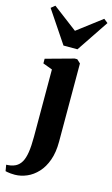

<svg xmlns="http://www.w3.org/2000/svg" viewBox="-198 -857 675 1155"><g transform="rotate(15 140.0 -280.0)"><path d="M22.5 242.5Q8.5 242.5 -3.2 241.5Q-15 240.5 -24 238.8Q-33 237 -37 236L-43.5 197.5Q-33 197.5 -17 195Q-1 192.5 14 185Q36 173.5 49.2 150.5Q62.5 127.5 68.5 88.8Q74.5 50 74.5 -8.5L74 -427L15 -449V-478L189.5 -526H205.5L227.5 -505.5L228 -17.5Q228 48 210.5 97Q193 146 163 178.2Q133 210.5 96.5 226.2Q60 242 22.5 242.5ZM104 -584 -29.5 -783 -5 -803 147.5 -687.5 299.5 -803 324.5 -783 191 -584Z"/></g></svg>

Font: Merriweather 120pt ExtraBold
Style: Regular
Weight: 800
Version: Version 2.100